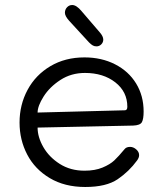

<svg xmlns="http://www.w3.org/2000/svg" viewBox="-20 -742 659 766"><path d="M58 -253Q58 -324 90 -383.5Q122 -443 181 -478Q240 -513 317 -513Q385 -513 439 -485.5Q493 -458 523 -409Q553 -360 553 -297Q553 -267 546 -254.5Q539 -242 511 -241L130 -233Q130 -195 153 -155Q176 -115 218.5 -88Q261 -61 317 -61Q359 -61 389 -73.5Q419 -86 436 -102Q453 -118 477 -147Q484 -156 499 -156Q512 -156 523.5 -146Q535 -136 535 -123Q535 -113 527 -102Q495 -58 449.5 -27Q404 4 320 4Q238 4 178.5 -31.5Q119 -67 88.5 -125.5Q58 -184 58 -253ZM478 -302Q488 -302 488 -316Q488 -376 440 -413.5Q392 -451 319 -451Q264 -451 221 -423Q178 -395 154 -357Q130 -319 130 -293ZM335 -573 256 -659Q239 -678 239 -691Q239 -704 247.5 -713Q256 -722 268 -722Q285 -722 305 -698L378 -613Q392 -597 392 -584Q392 -573 384 -565Q376 -557 365 -557Q357 -557 350.5 -560.5Q344 -564 335 -573Z"/></svg>

Font: Mali
Style: Regular
Weight: 400
Version: Version 1.000; ttfautohint (v1.6)